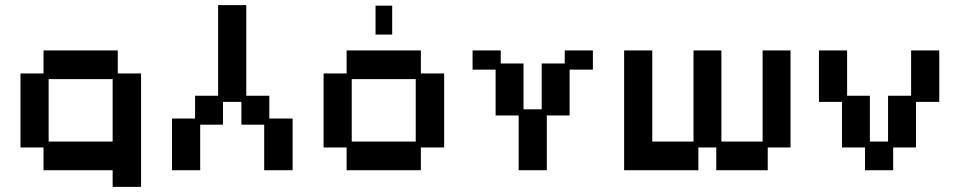

<svg xmlns="http://www.w3.org/2000/svg" viewBox="-20 -653 3751 750"><path d="M420 77V12H150V-77H60V-366H150V-456H440V-366H531V77ZM170 -100H420V-344H170Z M652 12V-190H742V-279H832V-633H942V-279H1032V-190H1123V12H1012V-166H923V-255H851V-166H762V12Z M1334 12V-77H1244V-366H1334V-456H1624V-366H1715V-77H1624V12ZM1354 -100H1604V-344H1354ZM1447 -518V-631H1512V-518Z M2006 12V-202H1916V-381H1826V-456H1936V-405H2025V-226H2096V-405H2186V-456H2296V-381H2205V-202H2116V12Z M2418 12V-456H2528V-100H2689V-456H2798V-100H2959V-456H3068V-77H2979V12H2778V-77H2708V12Z M3359 12V-77H3269V-255H3179V-456H3289V-279H3378V-100H3449V-279H3539V-456H3649V-255H3558V-77H3469V12Z"/></svg>

Font: Pixelify Sans Medium
Style: Regular
Weight: 500
Designer: Stefie Justprince
Foundry: Typecalism Foundryline
Version: Version 1.000;February 13, 2025;FontCreator 15.0.0.3015 64-b